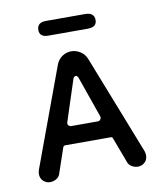

<svg xmlns="http://www.w3.org/2000/svg" viewBox="-67 -579 538 644"><g transform="rotate(-10 202.5 -257.5)"><path d="M53 10Q40 10 30 1Q20 -8 20 -23Q20 -28 22 -36L147 -375Q154 -392 168 -401Q182 -410 198 -410Q214 -410 228.5 -401Q243 -392 250 -375L383 -36Q385 -28 385 -23Q385 -8 375 1Q365 10 352 10Q343 10 333.5 5.5Q324 1 319 -9L286 -97Q285 -103 278 -103H125Q118 -103 116 -97L86 -9Q81 1 71.5 5.5Q62 10 53 10ZM155 -163H245Q251 -163 254.5 -167.5Q258 -172 256 -179L208 -316Q205 -326 199 -326Q192 -326 189 -316L144 -178Q142 -172 145.5 -167.5Q149 -163 155 -163ZM132 -475Q102 -475 102 -499Q102 -525 132 -525H266Q297 -525 297 -499Q297 -475 266 -475Z"/></g></svg>

Font: Dongle
Style: Regular
Weight: 400
Designer: Yanghee Ryu
Foundry: Yanghee Ryu
Version: Version 2.000